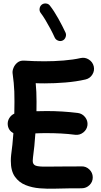

<svg xmlns="http://www.w3.org/2000/svg" viewBox="-20 -1070 596 1134"><path d="M25.9 -331.5Q23.4 -353 34.4 -371.6Q45.4 -390.1 64.5 -398.9Q65.4 -435.1 65.4 -468.8Q65.4 -503.4 64.5 -529.5Q63.5 -555.7 61 -581.1Q58.6 -606.4 54.2 -638.7Q52.7 -652.3 60.1 -670.2Q67.4 -688 83.3 -700.7Q99.1 -713.4 122.6 -711.9Q152.8 -710 182.9 -709Q212.9 -708 242.7 -708Q297.9 -708 355.5 -712.6Q413.1 -717.3 456.1 -727.1Q481.9 -732.9 504.6 -718.5Q527.3 -704.1 533.7 -678.2Q539.6 -651.9 525.1 -629.2Q510.7 -606.4 484.9 -600.6Q429.7 -587.9 366.5 -582.8Q303.2 -577.6 242.7 -577.6Q230 -577.6 216.8 -577.9Q203.6 -578.1 190.9 -578.6Q193.4 -552.2 194.6 -526.4Q195.8 -500.5 195.8 -468.8Q195.8 -441.9 195.3 -413.1Q224.6 -414.1 256.3 -414.1Q348.1 -414.1 439.5 -402.8Q465.8 -399.4 482.7 -378.2Q499.5 -356.9 496.6 -330.6Q493.2 -304.2 471.9 -287.6Q450.7 -271 424.3 -273.9Q382.8 -279.3 341.1 -281.5Q299.3 -283.7 256.3 -283.7Q238.8 -283.7 222.2 -283.4Q205.6 -283.2 189 -282.2Q186.5 -244.1 182.9 -208Q179.2 -171.9 174.8 -139.6Q173.3 -130.4 173.3 -119.6Q173.3 -97.7 191.7 -91.3Q210 -85 256.6 -85.9Q303.2 -86.9 387.2 -86.9Q406.7 -86.9 425 -86.9Q443.4 -86.9 461.4 -87.4Q488.3 -87.9 507.8 -69.1Q527.3 -50.3 527.8 -23.4Q528.3 3.4 509.3 22.5Q490.2 41.5 463.4 42Q444.8 42.5 425.8 42.5Q406.7 42.5 387.2 42.5Q351.6 42.5 306.4 44.2Q261.2 45.9 215.3 42.2Q169.4 38.6 130.6 22.9Q91.8 7.3 67.9 -26.6Q43.9 -60.5 43.9 -119.6Q43.9 -137.7 45.9 -155.3Q49.8 -183.1 53.2 -215.6Q56.6 -248 59.1 -283.2Q29.8 -299.3 25.9 -331.5ZM226.6 -1042.5Q237.3 -1050.8 252 -1049.3Q266.6 -1047.9 274.9 -1036.6Q299.3 -1005.4 324.2 -960.7Q349.1 -916 367.2 -877Q372.6 -864.3 367.2 -850.1Q361.8 -835.9 349.6 -830.6Q336.9 -824.7 323 -830.1Q309.1 -835.4 303.2 -848.1Q292.5 -872.1 277.8 -899.7Q263.2 -927.2 248 -952.4Q232.9 -977.5 220.2 -993.7Q211.9 -1004.9 213.9 -1019.3Q215.8 -1033.7 226.6 -1042.5Z"/></svg>

Font: Mikhak-DS1-FD Bold
Style: Bold
Weight: 700
Designer: Amin Abedi
Version: Version 3.2